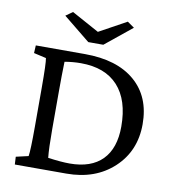

<svg xmlns="http://www.w3.org/2000/svg" viewBox="-84 -835 834 910"><g transform="rotate(10 333.0 -380.0)"><path d="M161.1 -736.3 194.3 -759.8 326.2 -687.5 458 -759.8 491.2 -736.3 362.3 -631.8H290ZM47.9 -573.2H284.2Q439 -573.2 525.1 -499.3Q611.3 -425.3 611.3 -293Q611.3 -164.1 523.2 -82Q435.1 0 295.9 0H47.9L45.9 -37.1L105.5 -50.8Q110.4 -80.1 110.4 -194.3V-377.9Q110.4 -500.5 105.5 -522.5L45.9 -536.1ZM195.3 -520.5Q195.3 -514.6 194.8 -498.3Q194.3 -481.9 193.8 -450.7Q193.4 -419.4 193.4 -377.9V-194.3Q193.4 -104 198.2 -58.6Q261.2 -49.8 302.7 -49.8Q405.8 -49.8 459.7 -104.7Q513.7 -159.7 513.7 -264.6Q513.7 -392.1 451.9 -459.7Q390.1 -527.3 273.4 -527.3Q234.9 -527.3 195.3 -520.5Z"/></g></svg>

Font: Crimson Pro
Style: Regular
Weight: 400
Designer: Jacques Le Bailly
Foundry: Baron von Fonthausen
Version: Version 1.003